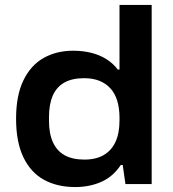

<svg xmlns="http://www.w3.org/2000/svg" viewBox="-20 -744 701 776"><path d="M284 12Q211 12 157.5 -17.5Q104 -47 74.5 -108.5Q45 -170 45 -264Q45 -358 74.5 -419Q104 -480 156 -509.5Q208 -539 276 -539Q315 -539 349 -530.5Q383 -522 410 -505Q437 -488 456 -463H463V-724H593V0H487L476 -77H468Q437 -30 389.5 -9Q342 12 284 12ZM321 -99Q368 -99 399.5 -117.5Q431 -136 447 -171Q463 -206 463 -257V-268Q463 -306 454 -336Q445 -366 426.5 -386.5Q408 -407 381.5 -417.5Q355 -428 320 -428Q272 -428 240.5 -410.5Q209 -393 193.5 -358Q178 -323 178 -270V-256Q178 -204 194 -169Q210 -134 241.5 -116.5Q273 -99 321 -99Z"/></svg>

Font: Archivo SemiBold SemiExpanded
Style: Regular
Weight: 600
Width: 6
Version: Version 2.001